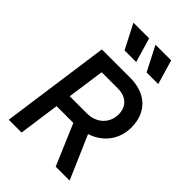

<svg xmlns="http://www.w3.org/2000/svg" viewBox="-289 -1125 1238 1238"><g transform="rotate(45 330.0 -505.5)"><path d="M40 0H157L196 -280H349L468 0H595L467 -296C571 -330 635 -415 635 -524C635 -664 543 -745 403 -745H144ZM166 -1011 252 -844H358L309 -1011ZM211 -385 247 -640H395C469 -640 517 -597 517 -525C517 -444 455 -385 368 -385ZM367 -1011 453 -844H559L510 -1011Z"/></g></svg>

Font: Mluvka SemiBold
Style: Italic
Weight: 600
Italic angle: -8°
Designer: Modified by Jiří Krblich, Original typeface by Gumpita Rahayu
Foundry: Gumpita Rahayu & Jiří Krblich
Version: Version 2.000;Glyphs 3.1.1 (3134)